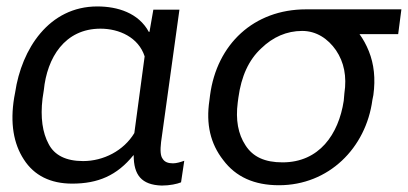

<svg xmlns="http://www.w3.org/2000/svg" viewBox="-20 -560 1268 596"><path d="M204 10C284 10 343 -15 394 -78H395C395 -17 419 14 482 16C507 16 530 11 542 6L552 -61C541 -57 528 -53 517 -53C502 -53 491 -57 485 -67C478 -76 477 -93 480 -119L537 -530H456L444 -461H442C410 -520 345 -540 282 -540C132 -540 47 -408 27 -273L24 -257C11 -178 22 -114 54 -65C86 -15 137 10 204 10ZM238 -60C185 -60 149 -78 131 -113C112 -148 105 -195 112 -254L116 -280C126 -381 181 -471 292 -471C350 -471 410 -444 429 -385L397 -147C364 -92 301 -60 238 -60Z M846 15C1000 15 1116 -100 1136 -250L1139 -265C1146 -316 1141 -361 1125 -401C1117 -421 1107 -439 1096 -454H1216L1226 -531H930C768 -531 653 -423 632 -264L630 -248C619 -175 633 -114 673 -63C712 -11 769 15 846 15ZM857 -56C802 -56 765 -73 742 -109C719 -144 711 -188 718 -242L720 -257C729 -323 752 -374 791 -410C827 -445 870 -464 918 -464C962 -464 998 -440 1023 -404C1048 -367 1057 -323 1049 -270L1047 -247C1031 -143 971 -56 857 -56Z"/></svg>

Font: Cheyenne Sans
Style: Italic
Weight: 400
Italic angle: -8.13011°
Designer: The Public Sans project authors (U.S. Web Design System), Libre Franklin designed by Pablo Impallari and Rodrigo Fuenzal
Foundry: The Cheyenne Sans Project Authors
Version: Version 2.007